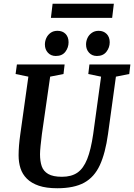

<svg xmlns="http://www.w3.org/2000/svg" viewBox="-20 -991 714 1022"><path d="M285 11Q226 11 186.5 -2.5Q147 -16 123 -40Q99 -64 89 -95.5Q79 -127 79 -164Q79 -213 88 -276L131 -583L63 -597L70 -648H324L318 -597L247 -583L203 -277Q199 -245 196 -215.5Q193 -186 193 -170Q193 -133 202 -106.5Q211 -80 236.5 -65Q262 -50 310 -50Q360 -50 392 -72Q424 -94 444 -144Q464 -194 476 -277L518 -583L450 -597L456 -648H674L668 -597L597 -583L555 -278Q541 -176 511.5 -112Q482 -48 428 -18.5Q374 11 285 11ZM496 -693Q470 -693 454 -710.5Q438 -728 438 -754Q438 -772 445.5 -788.5Q453 -805 468.5 -816Q484 -827 505 -827Q531 -827 547.5 -810.5Q564 -794 564 -766Q564 -738 546.5 -715.5Q529 -693 496 -693ZM277 -693Q251 -693 235 -710.5Q219 -728 219 -754Q219 -772 226.5 -788.5Q234 -805 249 -816Q264 -827 286 -827Q313 -827 329 -810.5Q345 -794 345 -766Q345 -738 328 -715.5Q311 -693 277 -693ZM251 -896 260 -971H586L577 -896Z"/></svg>

Font: Faustina Light SemiBold
Style: Italic
Weight: 600
Italic angle: -8°
Version: Version 1.200